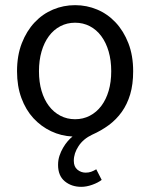

<svg xmlns="http://www.w3.org/2000/svg" viewBox="-20 -518 582 744"><path d="M205 121Q205 102 210.5 85.5Q216 69 224.5 54.5Q233 40 242.5 29Q252 18 261 11Q217 9 178 -9.5Q139 -28 109.5 -60Q80 -92 63 -138Q46 -184 46 -242Q46 -303 64.5 -350.5Q83 -398 114 -431Q145 -464 185.5 -481Q226 -498 271 -498Q316 -498 356.5 -481Q397 -464 428 -431Q459 -398 477.5 -350.5Q496 -303 496 -242Q496 -191 484.5 -152.5Q473 -114 452 -84.5Q431 -55 402 -33.5Q373 -12 337 4Q303 20 284.5 48Q266 76 266 105Q266 128 280 139.5Q294 151 312 151Q324 151 333.5 147.5Q343 144 353 138L374 179Q360 190 337.5 198Q315 206 295 206Q257 206 231 184.5Q205 163 205 121ZM131 -242Q131 -200 141 -166Q151 -132 169.5 -107.5Q188 -83 214 -69.5Q240 -56 271 -56Q302 -56 328 -69.5Q354 -83 372.5 -107.5Q391 -132 401 -166Q411 -200 411 -242Q411 -284 401 -318.5Q391 -353 372.5 -378Q354 -403 328 -416.5Q302 -430 271 -430Q240 -430 214 -416.5Q188 -403 169.5 -378Q151 -353 141 -318.5Q131 -284 131 -242Z"/></svg>

Font: Myanmar Sanpya
Style: Regular
Weight: 400
Designer: Danh Hong
Foundry: Google Inc.
Version: Version 2.00 November 22, 2015